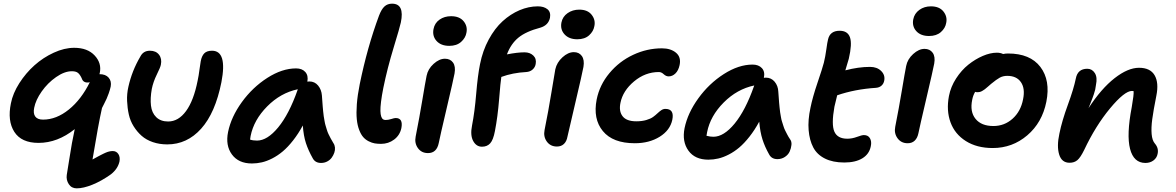

<svg xmlns="http://www.w3.org/2000/svg" viewBox="-20 -822 6469 1056"><path d="M401.9 213.9Q373.5 213.9 358.4 190.9Q343.3 168 347.2 140.1Q353 105.5 361.1 53.5Q369.1 1.5 375.7 -34.7Q382.3 -70.8 391.1 -111.8Q296.4 -36.1 191.9 -36.1Q97.7 -36.1 58.8 -96.7Q20 -157.2 40 -253.9Q50.8 -309.1 86.4 -364.7Q122.1 -420.4 169.7 -462.9Q217.3 -505.4 275.6 -532.2Q334 -559.1 388.2 -559.1Q461.4 -559.1 500.7 -516.8Q540 -474.6 528.8 -420.9Q526.9 -417 526.9 -414.1Q561 -414.1 577.6 -394.8Q594.2 -375.5 588.9 -346.2Q585 -328.1 577.9 -308.3Q570.8 -288.6 566.4 -279.1Q562 -269.5 551.8 -249.3Q541.5 -229 541 -228Q521 -139.6 488.8 55.2Q494.1 52.2 505.9 45.9Q517.6 39.6 522 37.1Q526.4 34.7 535.6 30Q544.9 25.4 548.8 23.4Q552.7 21.5 559.8 18.3Q566.9 15.1 570.8 13.9Q574.7 12.7 580.3 11.2Q585.9 9.8 590.6 9.3Q595.2 8.8 600.1 8.8Q620.1 8.8 630.9 25.1Q641.6 41.5 637.2 65.9Q628.4 106 590.8 136.2Q538.1 173.8 488.3 193.8Q438.5 213.9 401.9 213.9ZM168 -229Q161.6 -197.8 174.1 -180.9Q186.5 -164.1 216.8 -164.1Q290 -164.1 358.6 -219.5Q427.2 -274.9 474.1 -370.1Q470.2 -368.2 460 -368.2Q436 -368.2 428.2 -394Q418.5 -414.1 407.5 -422.1Q396.5 -430.2 375 -430.2Q334.5 -430.2 288.3 -397.9Q242.2 -365.7 209.2 -318.8Q176.3 -272 168 -229Z M899.9 -27.8Q856.9 -27.8 820.6 -40.3Q784.2 -52.7 759 -75Q733.9 -97.2 715.1 -127.2Q696.3 -157.2 688.5 -192.4Q680.7 -227.5 679 -266.4Q677.2 -305.2 686 -344.2Q705.6 -432.6 752 -511.2Q768.1 -543 804.7 -543Q837.9 -543 854.7 -521Q871.6 -499 864.7 -465.8Q862.3 -452.1 842.5 -412.1Q822.8 -372.1 814.9 -333Q805.7 -281.2 810.3 -241.2Q814.9 -201.2 839.4 -177.5Q863.8 -153.8 904.8 -153.8Q961.4 -153.8 1003.4 -211.4Q1045.4 -269 1066.9 -377.9Q1073.2 -407.2 1077.1 -439.2Q1081.1 -471.2 1084 -484.9Q1089.4 -514.2 1103.5 -528.6Q1117.7 -543 1146 -543Q1231 -543 1197.8 -370.1Q1164.1 -200.7 1086.4 -114.3Q1008.8 -27.8 899.9 -27.8Z M1365.7 77.1Q1292 77.1 1255.6 27.6Q1219.2 -22 1234.4 -96.2Q1251.5 -179.2 1310.1 -260.3Q1368.7 -341.3 1450.2 -393.6Q1531.7 -445.8 1608.4 -445.8Q1641.6 -445.8 1659.2 -426Q1676.8 -406.2 1670.4 -373Q1674.3 -374 1681.6 -374Q1710.9 -374 1729.5 -351.6Q1748 -329.1 1750.5 -296.9Q1751 -291 1752.7 -266.6Q1754.4 -242.2 1754.9 -236.6Q1755.4 -231 1757.3 -210.2Q1759.3 -189.5 1760.5 -182.9Q1761.7 -176.3 1764.6 -158.7Q1767.6 -141.1 1770.3 -132.8Q1772.9 -124.5 1777.3 -109.6Q1781.7 -94.7 1786.9 -84.2Q1792 -73.7 1798.8 -60.8Q1805.7 -47.9 1813.5 -35.2Q1820.8 -24.9 1822.3 -10.7Q1823.7 3.4 1818.6 18.1Q1813.5 32.7 1804.2 45.4Q1794.9 58.1 1779.5 66.2Q1764.2 74.2 1745.6 74.2Q1713.4 74.2 1699.7 47.9Q1675.8 5.4 1662.6 -34.9Q1649.4 -75.2 1645.5 -131.8Q1620.6 -85.9 1592 -49.6Q1563.5 -13.2 1535.6 10.3Q1507.8 33.7 1477.8 49.1Q1447.8 64.5 1420.4 70.8Q1393.1 77.1 1365.7 77.1ZM1358.4 -74.2Q1357.9 -70.8 1356.9 -64.2Q1356 -57.6 1355.5 -54.2Q1371.1 -48.8 1393.6 -48.8Q1450.2 -48.8 1510 -121.3Q1569.8 -193.8 1616.7 -327.1Q1616.7 -327.6 1617.2 -329.1Q1617.7 -330.6 1617.7 -331.1Q1522.9 -311 1449.5 -236.8Q1376 -162.6 1358.4 -74.2Z M2075.7 -30.8Q2056.6 -30.8 2041 -33.4Q2025.4 -36.1 2007.8 -44.9Q1990.2 -53.7 1977.8 -67.9Q1965.3 -82 1955.6 -107.2Q1945.8 -132.3 1942.4 -166Q1939 -199.7 1942.6 -249Q1946.3 -298.3 1958.5 -358.9Q2000 -562 2064.5 -735.8Q2078.1 -771.5 2094.7 -786.6Q2111.3 -801.8 2136.2 -801.8Q2206.1 -801.8 2184.6 -698.2Q2179.2 -672.4 2144.8 -559.6Q2110.4 -446.8 2088.4 -338.9Q2079.6 -294.9 2075.7 -262.7Q2071.8 -230.5 2072.3 -211.4Q2072.8 -192.4 2076.7 -181.2Q2080.6 -169.9 2086.4 -166Q2092.3 -162.1 2100.6 -162.1Q2115.7 -162.1 2132.3 -167.5Q2148.9 -172.9 2156.2 -172.9Q2198.2 -172.9 2187.5 -117.2Q2179.2 -78.1 2147.7 -54.4Q2116.2 -30.8 2075.7 -30.8Z M2451.2 -569.8Q2405.3 -569.8 2381.1 -596.7Q2356.9 -623.5 2364.3 -662.1Q2370.6 -695.3 2397.5 -714.1Q2424.3 -732.9 2460.9 -732.9Q2507.3 -732.9 2530 -705.1Q2552.7 -677.2 2545.4 -642.1Q2540.5 -613.3 2516.1 -591.6Q2491.7 -569.8 2451.2 -569.8ZM2334 20Q2298.3 20 2278.6 -7.3Q2258.8 -34.7 2266.1 -70.8Q2286.6 -174.3 2302.7 -271.2Q2318.8 -368.2 2326.2 -404.8Q2333.5 -442.4 2364.7 -470.7Q2396 -499 2427.2 -499Q2456.5 -499 2471.7 -477.8Q2486.8 -456.5 2480 -418Q2473.1 -381.3 2436.5 -225.8Q2399.9 -70.3 2393.1 -35.2Q2381.8 20 2334 20Z M2630.9 -15.1Q2599.6 -15.1 2582.5 -46.6Q2565.4 -78.1 2576.2 -131.8Q2590.8 -206.5 2599.1 -306.6Q2607.4 -406.7 2620.1 -469.2Q2634.8 -543.5 2668 -604.7Q2701.2 -666 2744.4 -705.3Q2787.6 -744.6 2837.6 -765.9Q2887.7 -787.1 2938 -787.1Q2971.2 -787.1 2990.7 -771.5Q3010.3 -755.9 3004.9 -724.1Q2996.1 -683.1 2952.1 -669.9Q2872.6 -648.9 2831.3 -615Q2790 -581.1 2768.1 -522.9Q2825.7 -534.2 2865.2 -534.2Q2894.5 -534.2 2913.1 -516.6Q2931.6 -499 2926.3 -470.2Q2923.3 -452.1 2909.4 -439.7Q2895.5 -427.2 2874 -425.8Q2799.8 -421.9 2737.3 -398.9Q2732.9 -372.6 2725.1 -275.9Q2717.3 -179.2 2702.1 -101.1Q2692.9 -52.2 2676 -33.7Q2659.2 -15.1 2630.9 -15.1ZM3155.3 -606Q3109.9 -606 3085.2 -632.8Q3060.5 -659.7 3067.9 -698.2Q3074.2 -730.5 3101.8 -749.8Q3129.4 -769 3166 -769Q3211.9 -769 3234.1 -740.7Q3256.3 -712.4 3249 -678.2Q3244.1 -649.4 3220 -627.7Q3195.8 -606 3155.3 -606ZM3043 -16.1Q3007.3 -16.1 2987.5 -43.5Q2967.8 -70.8 2975.1 -106.9Q2996.6 -213.4 3012.7 -312.7Q3028.8 -412.1 3034.2 -440.9Q3042.5 -478.5 3073.5 -506.8Q3104.5 -535.2 3136.2 -535.2Q3165 -535.2 3180.2 -513.9Q3195.3 -492.7 3189 -454.1Q3181.6 -414.6 3144.3 -256.6Q3106.9 -98.6 3101.1 -70.8Q3096.7 -44.9 3081.8 -30.5Q3066.9 -16.1 3043 -16.1Z M3471.7 -34.2Q3350.6 -34.2 3295.7 -101.1Q3240.7 -168 3261.7 -274.9Q3277.8 -355 3332 -419.9Q3386.2 -484.9 3462.4 -520.5Q3538.6 -556.2 3620.6 -556.2Q3668.9 -556.2 3698 -532Q3727.1 -507.8 3717.8 -463.9Q3711.4 -434.1 3694.8 -418Q3678.2 -401.9 3657.7 -401.9Q3643.1 -401.9 3630.4 -413.8Q3617.7 -425.8 3604 -425.8Q3528.8 -425.8 3467.3 -374.3Q3405.8 -322.8 3392.6 -256.8Q3382.8 -210.4 3404.3 -182.6Q3425.8 -154.8 3480 -154.8Q3510.7 -154.8 3534.7 -161.9Q3558.6 -168.9 3572.3 -179Q3585.9 -189 3596.4 -199Q3606.9 -209 3617.4 -216.1Q3627.9 -223.1 3639.6 -223.1Q3689.9 -223.1 3677.7 -163.1Q3665.5 -105.5 3608.2 -69.8Q3550.8 -34.2 3471.7 -34.2Z M3876 56.2Q3802.2 56.2 3766.4 6.6Q3730.5 -43 3745.1 -117.2Q3762.2 -200.2 3820.8 -281.2Q3879.4 -362.3 3960.9 -414.6Q4042.5 -466.8 4119.1 -466.8Q4152.3 -466.8 4170.4 -447.3Q4188.5 -427.7 4181.2 -394Q4185.1 -395 4191.9 -395Q4221.7 -395 4240.5 -372.6Q4259.3 -350.1 4260.7 -317.9Q4261.2 -312.5 4262.9 -287.6Q4264.6 -262.7 4265.1 -257.6Q4265.6 -252.4 4267.6 -231.4Q4269.5 -210.4 4270.8 -204.1Q4272 -197.8 4274.9 -179.9Q4277.8 -162.1 4280.8 -154.1Q4283.7 -146 4288.1 -131.1Q4292.5 -116.2 4297.6 -106Q4302.7 -95.7 4309.6 -82.5Q4316.4 -69.3 4324.7 -57.1Q4335 -43.9 4333 -25.1Q4331.1 -6.3 4323.2 11.2Q4315.4 28.8 4297.1 41Q4278.8 53.2 4255.9 53.2Q4223.6 53.2 4210 26.9Q4186.5 -14.6 4173.6 -55.2Q4160.6 -95.7 4155.8 -152.8Q4130.9 -106.9 4102.3 -70.6Q4073.7 -34.2 4045.9 -10.7Q4018.1 12.7 3988 28.1Q3958 43.5 3930.7 49.8Q3903.3 56.2 3876 56.2ZM3869.1 -95.2Q3868.7 -91.8 3867.4 -85.2Q3866.2 -78.6 3865.7 -75.2Q3886.2 -69.8 3903.8 -69.8Q3960.9 -69.8 4020.5 -142.3Q4080.1 -214.8 4127 -348.1Q4127 -350.1 4128.9 -352.1Q4033.7 -332 3960.2 -258.1Q3886.7 -184.1 3869.1 -95.2Z M4623.5 71.8Q4560.5 71.8 4517.1 50Q4473.6 28.3 4452.9 -11.2Q4432.1 -50.8 4427.5 -106.2Q4422.9 -161.6 4437.5 -229Q4449.2 -287.1 4476.3 -366.9Q4503.4 -446.8 4511.2 -477.1Q4519.5 -510.7 4524.9 -550.8Q4530.3 -590.8 4534.2 -605Q4544.9 -652.8 4598.1 -652.8Q4642.1 -652.8 4654.8 -616.7Q4667.5 -580.6 4648.4 -499Q4640.1 -468.8 4629.4 -435.1Q4701.2 -454.1 4765.1 -454.1Q4803.7 -454.1 4826.4 -431.6Q4849.1 -409.2 4843.3 -378.9Q4840.3 -361.8 4828.4 -351.1Q4816.4 -340.3 4797.4 -338.9Q4682.1 -331.5 4584.5 -297.9Q4570.8 -242.2 4569.3 -234.9Q4551.8 -136.7 4569.1 -97.9Q4586.4 -59.1 4640.1 -59.1Q4666.5 -59.1 4693.4 -69.1Q4720.2 -79.1 4731.4 -79.1Q4754.9 -79.1 4764.9 -61.3Q4774.9 -43.5 4769.5 -18.1Q4761.2 25.4 4723.1 48.6Q4685.1 71.8 4623.5 71.8Z M5089.8 -624Q5043.9 -624 5019.8 -650.6Q4995.6 -677.2 5002.9 -715.8Q5009.3 -748 5036.4 -767.6Q5063.5 -787.1 5100.1 -787.1Q5146.5 -787.1 5168.9 -758.8Q5191.4 -730.5 5184.1 -695.8Q5179.2 -667 5154.8 -645.5Q5130.4 -624 5089.8 -624ZM4972.2 -34.2Q4936.5 -34.2 4916.5 -61.5Q4896.5 -88.9 4903.8 -125Q4924.3 -228.5 4940.4 -325.4Q4956.5 -422.4 4963.9 -459Q4971.2 -496.6 5002.4 -524.9Q5033.7 -553.2 5064.9 -553.2Q5094.2 -553.2 5109.6 -532Q5125 -510.7 5118.2 -472.2Q5111.3 -435.5 5074.7 -279.8Q5038.1 -124 5031.2 -88.9Q5025.9 -63 5011 -48.6Q4996.1 -34.2 4972.2 -34.2Z M5439.9 -7.8Q5353 -7.8 5292.2 -46.1Q5231.4 -84.5 5207.8 -149.4Q5184.1 -214.4 5199.2 -293.9Q5209 -344.7 5238.5 -390.4Q5268.1 -436 5305.9 -466.3Q5343.8 -496.6 5385.3 -514.4Q5426.8 -532.2 5462.9 -532.2Q5482.4 -532.2 5497.1 -524.9Q5510.3 -527.8 5523.9 -527.8Q5646 -527.8 5702.1 -453.9Q5758.3 -379.9 5734.9 -262.2Q5711.9 -147.5 5629.9 -77.6Q5547.9 -7.8 5439.9 -7.8ZM5327.1 -272.9Q5313.5 -207.5 5345.5 -168.2Q5377.4 -128.9 5443.8 -128.9Q5504.4 -128.9 5549.3 -169.2Q5594.2 -209.5 5606.9 -275.9Q5619.1 -335 5595.2 -369.9Q5571.3 -404.8 5520 -404.8Q5496.6 -404.8 5478.8 -395Q5460.9 -385.3 5431.2 -360.8Q5425.8 -356 5413.1 -345Q5400.4 -334 5396.7 -331.3Q5393.1 -328.6 5384.5 -323.2Q5376 -317.9 5369.4 -316.4Q5362.8 -314.9 5354 -314.9Q5349.1 -314.9 5343.3 -316.9Q5331.5 -296.9 5327.1 -272.9Z M6279.8 74.2Q6215.3 74.2 6195.3 -3.2Q6175.3 -80.6 6204.6 -232.9Q6216.8 -302.2 6214.8 -320.8Q6213.4 -320.8 6210.2 -321.3Q6207 -321.8 6205.6 -321.8Q6165 -321.8 6085.4 -226.1Q6005.9 -130.4 5942.9 2.9Q5922.9 43.9 5905.8 58.6Q5888.7 73.2 5862.8 73.2Q5819.3 73.2 5805.4 27.8Q5791.5 -17.6 5806.6 -86.9Q5820.8 -157.2 5853.3 -245.8Q5885.7 -334.5 5897 -390.1Q5907.2 -443.8 5960 -443.8Q5986.3 -443.8 6001.5 -420.2Q6016.6 -396.5 6007.8 -355Q6006.3 -341.8 6003.7 -329.6Q6001 -317.4 5996.1 -303.5Q5991.2 -289.6 5988 -280.8Q5984.9 -272 5977.5 -253.7Q5970.2 -235.4 5966.8 -227.1Q6037.1 -335 6110.4 -392.1Q6183.6 -449.2 6244.6 -449.2Q6306.2 -449.2 6330.3 -408.2Q6354.5 -367.2 6339.8 -294.9Q6323.7 -213.9 6317.4 -166.7Q6311 -119.6 6314 -84.7Q6316.9 -49.8 6332 -32.2Q6354 -6.8 6346.7 24.9Q6342.3 46.9 6324 60.5Q6305.7 74.2 6279.8 74.2Z"/></svg>

Font: Shantell Sans Bouncy
Style: Italic
Weight: 600
Italic angle: -11.31°
Designer: Stephen Nixon, Anya Danilova, Shantell Martin
Foundry: Arrow Type
Version: Version 1.006;[9816181b4]